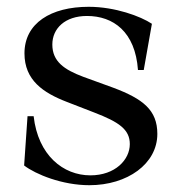

<svg xmlns="http://www.w3.org/2000/svg" viewBox="-20 -534 530 565"><path d="M427 -464C394 -486 319 -514 241 -514C130 -514 52 -466 52 -377C52 -298 107 -261 177 -234L257 -203C330 -175 362 -153 362 -110C362 -64 319 -18 246 -18C166 -18 92 -77 79 -192H61L51 -47C85 -21 163 11 243 11C355 11 443 -52 443 -140C443 -210 401 -243 313 -276L225 -308C169 -329 134 -353 134 -403C134 -450 171 -487 236 -487C313 -487 378 -441 386 -328H403Z"/></svg>

Font: Ortica Linear
Style: Regular
Weight: 400
Designer: Benedetta Bovani
Foundry: Collletttivo
Version: Version 2.000;Glyphs 3.1.2 (3151)